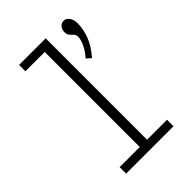

<svg xmlns="http://www.w3.org/2000/svg" viewBox="-199 -751 837 837"><g transform="rotate(-45 219.0 -332.5)"><path d="M73 0V-40H197V-626H78V-665H242V-40H365V0ZM324 -461 303 -480Q324 -503 335.5 -527.5Q347 -552 347 -569Q347 -582 340 -589Q333 -596 326 -603.5Q319 -611 319 -626Q319 -644 328.5 -654Q338 -664 352 -664Q366 -664 376.5 -650Q387 -636 387 -612Q387 -577 373 -539.5Q359 -502 324 -461Z"/></g></svg>

Font: Inconsolata SemiCondensed Light
Style: Regular
Weight: 300
Width: 4
Monospace: yes
Designer: Raph Levien, Cyreal, Brenton Simpson
Foundry: Raph Levien, Cyreal, Google
Version: Version 3.100; ttfautohint (v1.8.4.7-5d5b)